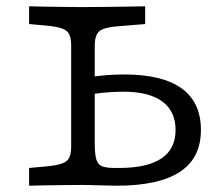

<svg xmlns="http://www.w3.org/2000/svg" viewBox="-20 -591 710 611"><path d="M235.5 -2.4Q211.3 -2.4 182.7 -2Q154 -1.6 125.4 -1.2Q96.8 -0.8 72.6 0V-56.5L125.8 -61.3Q159.7 -64.5 177 -70.6Q194.4 -76.6 200.4 -89.5Q206.5 -102.4 206.5 -125.8V-201.6H281.5V-133.9Q281.5 -101.6 286.3 -84.7Q291.1 -67.7 304.4 -62.1Q317.7 -56.5 343.5 -56.5H358.9Q448.4 -56.5 493.5 -86.7Q538.7 -116.9 538.7 -177.4Q538.7 -237.1 496.4 -268.1Q454 -299.2 373.4 -299.2Q341.9 -299.2 308.5 -296Q275 -292.7 250 -287.1V-343.5Q292.7 -350 320.6 -352Q348.4 -354 375.8 -354Q496.8 -354 558.1 -309.7Q619.4 -265.3 619.4 -177.4Q619.4 -87.9 552.4 -44Q485.5 0 350.8 0Q329.8 0 297.6 -1.2Q265.3 -2.4 244.4 -2.4ZM206.5 -201.6V-445.2Q206.5 -468.5 200.4 -481.5Q194.4 -494.4 177 -500.4Q159.7 -506.5 125.8 -509.7L72.6 -514.5V-571Q96.8 -570.2 125.4 -569.8Q154 -569.4 182.7 -569Q211.3 -568.5 235.5 -568.5H243.5H249.2Q278.2 -568.5 311.3 -569Q344.4 -569.4 378.2 -569.8Q412.1 -570.2 441.9 -571V-514.5L354 -507.3Q310.5 -504 296 -491.5Q281.5 -479 281.5 -445.2V-201.6Z"/></svg>

Font: Playfair 5pt SemiExpanded Light
Style: Regular
Weight: 300
Width: 6
Designer: Claus Eggers Sørensen
Foundry: Claus Eggers Sørensen
Version: Version 2.203